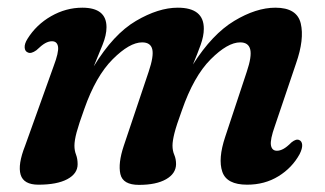

<svg xmlns="http://www.w3.org/2000/svg" viewBox="-20 -482 866 512"><path d="M310 -93 376.5 -291Q390.5 -332.5 386 -350.8Q381.5 -369 359 -369Q325.5 -369 280.5 -324Q235.5 -279 205 -192Q190 -150.5 184.2 -128.8Q178.5 -107 178.5 -93.5Q178.5 -80.5 182.8 -69.5Q187 -58.5 187 -44Q187 -19 159.5 -4.2Q132 10.5 82.5 10.5Q43 10.5 35 -16.2Q27 -43 47 -93.5L123 -305.5Q137 -342.5 134.8 -357.2Q132.5 -372 118.5 -372Q110 -372 100.5 -366.8Q91 -361.5 77 -348Q63 -338 54.5 -342Q46.5 -345 45.8 -355Q45 -365 53 -378Q76.5 -416 116.2 -438.8Q156 -461.5 199.5 -461.5Q264 -461.5 264 -409.5Q264 -388.5 253.5 -362.5Q243 -336.5 230 -305Q282.5 -391 342.5 -426.2Q402.5 -461.5 454 -461.5Q524 -461.5 523.5 -405Q523.5 -386 515 -362.2Q506.5 -338.5 494.5 -310Q546 -391 604.5 -426.2Q663 -461.5 714.5 -461.5Q772 -461.5 782 -419.5Q792 -377.5 769.5 -313L713 -146Q700 -109.5 702.5 -94.8Q705 -80 718.5 -80Q726.5 -80 735.5 -84.8Q744.5 -89.5 757.5 -102.5Q770 -112.5 778 -108.5Q785 -105.5 785.8 -95.8Q786.5 -86 779 -71Q759 -34.5 722.5 -12Q686 10.5 639 10.5Q584.5 10.5 572.8 -24Q561 -58.5 580.5 -117L638 -290.5Q652 -332 647.2 -350.5Q642.5 -369 620.5 -369Q587 -369 541.8 -323.8Q496.5 -278.5 465 -187.5Q450.5 -148 445.2 -127Q440 -106 440 -94Q440 -80 444.8 -69Q449.5 -58 449.5 -44Q449 -19 422.8 -4Q396.5 11 350.5 11Q307.5 11 301 -17.8Q294.5 -46.5 310 -93Z"/></svg>

Font: Fraunces 72pt S050 SemiBold
Style: Italic
Weight: 600
Italic angle: -16°
Version: Version 1.000; ttfautohint (v1.8.3)